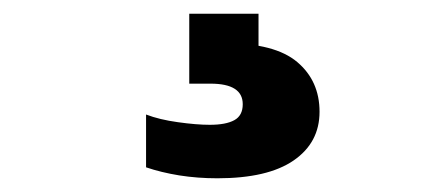

<svg xmlns="http://www.w3.org/2000/svg" viewBox="-20 -30 640 280"><path d="M297 230Q268 230 241.5 225.8Q215 221.5 193 214V137Q212.5 144.5 239.5 148.2Q266.5 152 286 152Q309.5 152 321.8 145.2Q334 138.5 334 122Q334 92 287 92H256V-10H357V61L309 33Q381 33 413.5 60.5Q446 88 446 133Q446 178 408.2 204Q370.5 230 297 230Z"/></svg>

Font: Encode Sans SC Expanded Black
Style: Regular
Weight: 900
Width: 7
Designer: Multiple Designers
Foundry: Impallari Type
Version: Version 3.002